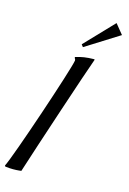

<svg xmlns="http://www.w3.org/2000/svg" viewBox="-205 -949 684 1015"><g transform="rotate(15 136.5 -441.0)"><path d="M240 -667 238 -670C192 -669 171 -665 136 -655V-649C139 -647 141 -642 141 -637C135 -591 -43 -62 -73 -5L-70 0C-55 2 -40 3 -27 3C-1 3 18 0 18 0C65 -148 215 -600 240 -667ZM302 -885 153 -729 163 -716 346 -831Z"/></g></svg>

Font: Romanesco
Style: Regular
Weight: 400
Designer: Astigmatic (AOETI)
Foundry: Astigmatic (AOETI)
Version: Version 1.000